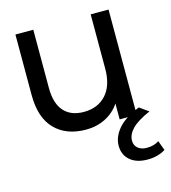

<svg xmlns="http://www.w3.org/2000/svg" viewBox="-112 -620 830 934"><g transform="rotate(-15 303.5 -153.0)"><path d="M521 -530H431V-256C431 -200 417.2 -156.7 389.5 -126C361.8 -95.3 324.3 -80 277 -80C233.7 -80 200.3 -93.2 177 -119.5C153.7 -145.8 142 -184.7 142 -236V-530H52V-225C52 -149 71 -91.5 109 -52.5C147 -13.5 199.3 6 266 6C301.3 6 333.8 -1.5 363.5 -16.5C393.2 -31.5 417 -52.7 435 -80V0H521ZM429 196.5C450.3 214.8 479.7 224 517 224C551.7 224 581.7 216 607 200L589 151C572.3 162.3 551.7 168 527 168C509 168 494.3 163.3 483 154C471.7 144.7 466 132 466 116C466 95.3 475.2 75.5 493.5 56.5C511.8 37.5 542.3 18.7 585 0L540 -32C490 -12 453.7 11.5 431 38.5C408.3 65.5 397 93.7 397 123C397 153.7 407.7 178.2 429 196.5Z"/></g></svg>

Font: Rookery
Style: Regular
Weight: 400
Designer: Ryan Kimball / Julieta Ulanovsky
Foundry: Motorola Mobility LLC.
Version: Version 1.0